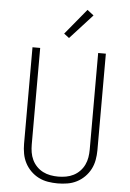

<svg xmlns="http://www.w3.org/2000/svg" viewBox="-63 -1015 726 1069"><g transform="rotate(5 300.0 -480.5)"><path d="M300 8Q273 8 245.5 3.5Q218 -1 193.5 -13.5Q169 -26 149.5 -45.5Q130 -65 117.5 -89Q105 -113 100 -140.5Q95 -168 95 -195V-735H138V-195Q138 -173 141.5 -151.5Q145 -130 154.5 -110Q164 -90 179.5 -74Q195 -58 214.5 -48Q234 -38 256 -34Q278 -30 300 -30Q322 -30 344 -34Q366 -38 385.5 -48Q405 -58 420.5 -74Q436 -90 445.5 -110Q455 -130 458.5 -151.5Q462 -173 462 -195V-735H505V-195Q505 -168 500 -140.5Q495 -113 482.5 -89Q470 -65 450.5 -45.5Q431 -26 406.5 -13.5Q382 -1 354.5 3.5Q327 8 300 8ZM293 -804 264 -826 382 -969 418 -941Z"/></g></svg>

Font: Iosevka Curly XLtEx
Style: Regular
Weight: 200
Width: 7
Monospace: yes
Designer: Belleve Invis
Foundry: Belleve Invis
Version: Version 11.1.0; ttfautohint (v1.8.3)